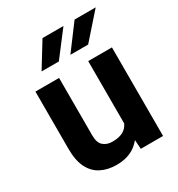

<svg xmlns="http://www.w3.org/2000/svg" viewBox="-180 -866 919 992"><g transform="rotate(-30 280.0 -370.5)"><path d="M366.2 -126.5V-528.3H507.8V0H375ZM382.8 -235.8 424.3 -236.8Q424.3 -166 402.8 -110.1Q381.3 -54.2 337.6 -22.2Q293.9 9.8 226.6 9.8Q174.3 9.8 134.8 -10.3Q95.2 -30.3 73.2 -73.5Q51.3 -116.7 51.3 -186.5V-528.3H192.4V-185.5Q192.4 -141.6 213.4 -123.3Q234.4 -105 267.1 -105Q333 -105 357.9 -142.3Q382.8 -179.7 382.8 -235.8ZM302.7 -602.5 412.6 -749.5H538.6L408.7 -602.5ZM130.9 -602.5 221.2 -749.5H346.2L233.9 -602.5Z"/></g></svg>

Font: RobotoDEMO
Style: Regular
Weight: 400
Designer: Christian Robertson
Foundry: Google
Version: Version 2.136